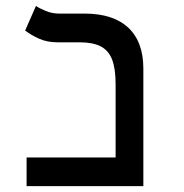

<svg xmlns="http://www.w3.org/2000/svg" viewBox="-20 -632 626 652"><path d="M372.6 0V-346.2Q372.6 -398.9 360.6 -429.9Q348.6 -460.9 321.8 -474.6Q294.9 -488.3 251 -488.3H175.8Q140.1 -488.3 112.5 -500.7Q85 -513.2 65.4 -528.3L102.1 -611.8Q113.3 -604 135 -595Q156.7 -585.9 179.7 -585.9H266.6Q364.3 -585.9 415.5 -538.1Q466.8 -490.2 466.8 -398.9V0ZM70.3 0V-97.2H464.4V0Z"/></svg>

Font: Cascadia Mono
Style: Regular
Weight: 400
Monospace: yes
Designer: Aaron Bell
Foundry: Saja Typeworks
Version: Version 2404.023